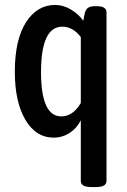

<svg xmlns="http://www.w3.org/2000/svg" viewBox="-20 -550 514 777"><path d="M352 207Q327 207 317 200.5Q307 194 307 182V-63Q290 -30 261 -11.5Q232 7 198 7Q125 7 82.5 -65.5Q40 -138 40 -259Q40 -389 85 -459.5Q130 -530 203 -530Q236 -530 267 -511.5Q298 -493 317 -466Q319 -476 320.5 -484Q322 -492 324 -500Q329 -515 339 -520Q349 -525 365 -525H371Q411 -525 411 -500V182Q411 194 401 200.5Q391 207 366 207ZM228 -79Q275 -79 307 -133V-400Q275 -442 232 -442Q146 -442 146 -258Q146 -79 228 -79Z"/></svg>

Font: Asap Condensed Medium
Style: Regular
Weight: 500
Width: 3
Designer: Pablo Cosgaya
Foundry: Omnibus-Type
Version: Version 3.001; ttfautohint (v1.8.4.7-5d5b)